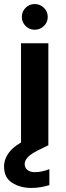

<svg xmlns="http://www.w3.org/2000/svg" viewBox="-38 -718 325 949"><path d="M66 0V-504H201V0ZM133 -571Q107 -571 88.5 -589.5Q70 -608 70 -634Q70 -661 88.5 -679.5Q107 -698 133 -698Q160 -698 179 -679.5Q198 -661 198 -634Q198 -608 179 -589.5Q160 -571 133 -571ZM118 211Q62 211 22 185.5Q-18 160 -18 105Q-18 65 12.5 28.5Q43 -8 126 -43L171 -63L201 0L150 25Q114 43 99 59.5Q84 76 84 93Q84 111 97.5 122Q111 133 135 133Q168 133 206 118V197Q187 203 164 207Q141 211 118 211Z"/></svg>

Font: DM Sans
Style: Bold
Weight: 700
Designer: Colophon Foundry, Jonny Pinhorn
Foundry: Colophon Foundry
Version: Version 4.004; ttfautohint (v1.8.4.7-5d5b)